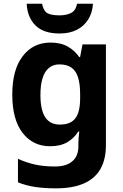

<svg xmlns="http://www.w3.org/2000/svg" viewBox="-20 -789 672 1049"><path d="M255.5 -556.4Q311.5 -556.4 349.8 -534.8Q388 -513.3 413.1 -477.2H417.5L430.7 -546.4H558.7V4.1Q558.7 81.3 529 133.8Q499.4 186.2 438.7 213.1Q378.1 240 285.1 240Q221.6 240 171.6 232.4Q121.6 224.8 78.1 207.2V78.6Q123.4 99.2 170.7 109.9Q218.1 120.6 280.4 120.6Q342.6 120.6 375.4 92Q408.2 63.4 408.2 11.7V-2.6Q408.2 -15.2 409.5 -34.9Q410.8 -54.7 413.1 -70.4H407.8Q385.3 -34.3 347.8 -12.1Q310.3 10 254 10Q159.8 10 103.4 -63Q47.1 -136 47.1 -272.5Q47.1 -407.8 104 -482.1Q161 -556.4 255.5 -556.4ZM304.1 -437.2Q270.7 -437.2 247.4 -418.1Q224.1 -399 212.5 -361.8Q200.9 -324.7 200.9 -270.3Q200.9 -187.7 227.3 -148.1Q253.8 -108.4 306.7 -108.4Q336.7 -108.4 357.8 -117Q378.8 -125.7 392.1 -143.3Q405.3 -160.9 411.5 -188Q417.8 -215.1 417.8 -252.1V-274.3Q417.8 -329 406.8 -365.2Q395.7 -401.3 370.8 -419.3Q345.9 -437.2 304.1 -437.2ZM488 -768.7Q485 -720.1 462.4 -683.4Q439.9 -646.7 400.4 -626.4Q360.9 -606 305 -606Q218.2 -606 174 -649.8Q129.7 -693.6 125.7 -768.7H209.6Q218.3 -727.1 240.6 -716.1Q262.8 -705.1 305.8 -705.1Q340.5 -705.1 366.9 -717.4Q393.2 -729.7 401.3 -768.7Z"/></svg>

Font: Noto Sans Khmer
Style: Regular
Weight: 400
Designer: Danh Hong and the Monotype Design Team
Foundry: Monotype Imaging Inc.
Version: Version 2.003